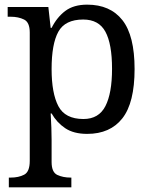

<svg xmlns="http://www.w3.org/2000/svg" viewBox="-20 -566 654 826"><path d="M18 240V198H26Q60 198 84 185.5Q108 173 108 126V-426Q108 -470 83.5 -482Q59 -494 26 -494H13V-536H188L198 -446H202Q225 -492 261 -519Q297 -546 355 -546Q454 -546 506.5 -479.5Q559 -413 559 -269Q559 -124 506.5 -57Q454 10 355 10Q297 10 260.5 -14.5Q224 -39 202 -78H198Q200 -49 201 -16.5Q202 16 202 35V131Q202 175 226.5 186.5Q251 198 284 198H287V240ZM339 -54Q405 -54 433.5 -109.5Q462 -165 462 -270Q462 -377 433.5 -429.5Q405 -482 338 -482Q260 -482 231 -429.5Q202 -377 202 -269Q202 -165 231 -109.5Q260 -54 339 -54Z"/></svg>

Font: Noto Serif Dogra
Style: Regular
Weight: 400
Designer: Ek Type
Foundry: Ek Type
Version: Version 1.005